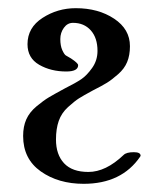

<svg xmlns="http://www.w3.org/2000/svg" viewBox="-20 -447 402 474"><path d="M285.2 -64.5Q292 -71.3 310.5 -71.3Q327.1 -71.3 327.1 -62.5Q327.1 -62.5 326.2 -60.5Q280.3 6.8 186.5 6.8Q124 6.8 80.6 -23.9Q37.1 -54.7 37.1 -111.3Q37.1 -134.8 44.9 -152.3Q52.7 -169.9 70.3 -184.6Q87.9 -199.2 101.1 -207Q114.3 -214.8 139.6 -228.5Q167 -242.2 180.7 -251.5Q194.3 -260.7 207.5 -279.3Q220.7 -297.9 220.7 -321.3Q220.7 -353.5 204.1 -372.1Q187.5 -390.6 160.2 -390.6Q146.5 -390.6 137.7 -378.4Q128.9 -366.2 128.9 -350.6Q128.9 -334 133.8 -323.2Q138.7 -312.5 142.6 -310.1Q146.5 -307.6 155.3 -302.7Q172.9 -291 172.9 -286.1Q172.9 -270.5 143.6 -270.5Q105.5 -270.5 76.7 -287.1Q47.9 -303.7 47.9 -337.9Q47.9 -378.9 85 -402.8Q122.1 -426.8 167 -426.8Q222.7 -426.8 261.7 -400.9Q300.8 -375 300.8 -333Q300.8 -310.5 293.9 -293.9Q287.1 -277.3 271.5 -263.7Q255.9 -250 244.1 -242.7Q232.4 -235.4 209 -223.6Q185.5 -210.9 174.8 -204.1Q164.1 -197.3 147.9 -182.6Q131.8 -168 125 -148.4Q118.2 -128.9 118.2 -102.5Q118.2 -65.4 138.2 -43.9Q158.2 -22.5 198.2 -22.5Q241.2 -22.5 285.2 -64.5Z"/></svg>

Font: Crimson Text
Style: Regular
Weight: 400
Version: Version 0.13